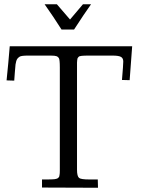

<svg xmlns="http://www.w3.org/2000/svg" viewBox="-20 -885 670 905"><path d="M190.2 -865H248L310.1 -793L371.1 -865H409.2Q377.7 -821 329.1 -745.8H270Q232.4 -805.4 190.2 -865ZM603 -667 591.1 -507.1 554.9 -508.1Q561 -579.8 561 -595.1Q561 -610.4 550.4 -616.7Q539.8 -623 510 -623Q443.8 -623 407.7 -623Q371.6 -623 365.1 -621.8Q358.6 -620.6 355.7 -620Q352.8 -619.4 349.6 -616Q346.4 -612.5 345.6 -610.5Q344.7 -608.4 343.9 -601.7Q343 -595 343 -590.3V-85Q343 -54 353 -46.1Q362.1 -39.1 400.9 -39.1H440.9L441.9 0L178 -1V-39.1Q194.8 -39.1 206.3 -39.1Q217.8 -39.1 225.6 -39.6Q233.4 -40 237.1 -40.4Q240.7 -40.8 245.5 -42.1Q250.2 -43.5 252.1 -44.7Q253.9 -45.9 256.3 -48.6Q258.8 -51.3 259.4 -53.8Q260 -56.4 260.7 -61Q262 -66.7 262 -81.1V-566.9Q262 -605.2 257.2 -611.7Q252.4 -618.2 246.6 -620.1Q239 -623 218 -623H113Q80.3 -623 72.5 -617.8Q64.7 -612.5 61.5 -607.7Q58.3 -602.8 56.5 -596.6Q54.7 -590.3 53.2 -581.3Q51.8 -569.8 49.9 -543.1Q48.1 -516.4 47.1 -504.9L11 -506.1Q19.8 -590.8 25.9 -667Z"/></svg>

Font: Linden Hill
Style: Regular
Weight: 400
Version: Version 1.202